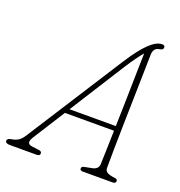

<svg xmlns="http://www.w3.org/2000/svg" viewBox="-162 -814 865 922"><g transform="rotate(20 270.5 -352.5)"><path d="M81 -72Q57 -34.5 91.5 -30L126.5 -25.5Q143 -24 142.5 -12Q142.5 0 124 0H-11Q-34.5 0 -34.5 -14Q-34.5 -26 -10.5 -29.5Q6 -31.5 20.5 -40.8Q35 -50 47.5 -70L361 -560Q409.5 -635.5 445.8 -670.2Q482 -705 511 -705Q525.5 -705 525.5 -693.5Q525.5 -680.5 508 -678.5Q476.5 -674.5 476 -638.5Q475 -595.5 473.8 -535.8Q472.5 -476 471 -409Q469.5 -342 468 -276Q466.5 -210 465.8 -153Q465 -96 465 -58Q464.5 -41.5 477 -34.2Q489.5 -27 516 -24Q530 -23 530 -12.5Q530 0 513.5 0H359.5Q355 0 350.8 -2.8Q346.5 -5.5 347 -11.5Q347 -20 358.5 -23L399.5 -31Q429.5 -37.5 430.5 -63Q431.5 -93.5 432.8 -138.2Q434 -183 435.5 -235.5H184.5ZM378 -541.5 199.5 -259.5H436Q438 -328 439.5 -400Q441 -472 442.2 -534Q443.5 -596 444.5 -634Q432.5 -620 415 -596Q397.5 -572 378 -541.5Z"/></g></svg>

Font: Fraunces 72pt SuperSoft Thin
Style: Italic
Weight: 100
Italic angle: -16°
Version: Version 1.000;[b76b70a41]